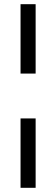

<svg xmlns="http://www.w3.org/2000/svg" viewBox="-20 -718 268 916"><path d="M150 178H78V-153H150ZM150 -367H78V-698H150Z"/></svg>

Font: Hind Kochi
Style: Regular
Weight: 400
Designer: Dhruvi Tolia
Foundry: Indian Type Foundry
Version: Version 0.702;PS 1.0;hotconv 1.0.81;makeotf.lib2.5.63406